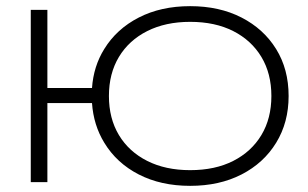

<svg xmlns="http://www.w3.org/2000/svg" viewBox="-20 -592 1002 624"><path d="M598 12Q503 12 431 -25Q359 -62 319 -128Q284 -185 279 -257H134V0H80V-560H134V-306H279Q284 -377 319 -433Q359 -498 431 -535Q503 -572 598 -572Q693 -572 765 -535Q837 -498 877.5 -432.5Q918 -367 918 -280Q918 -194 877.5 -128Q837 -62 765 -25Q693 12 598 12ZM598 -39Q679 -39 738 -69Q797 -99 829.5 -153Q862 -207 862 -280Q862 -353 829.5 -407Q797 -461 738 -491Q679 -521 598 -521Q518 -521 458.5 -491Q399 -461 366.5 -407Q334 -353 334 -280Q334 -207 366.5 -153Q399 -99 458.5 -69Q518 -39 598 -39Z"/></svg>

Font: Bounded
Style: Regular
Weight: 200
Designer: Vlad Churkin
Version: Version 1.0